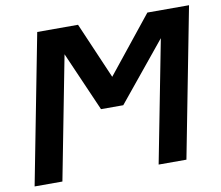

<svg xmlns="http://www.w3.org/2000/svg" viewBox="-76 -780 1001 871"><g transform="rotate(-10 424.0 -344.0)"><path d="M252.9 -566.9 143.1 0H15.1L148.4 -688H336.4L448.2 -428.7L655.8 -688H847.7L714.4 0H586.4L695.8 -563L475.1 -293H372.6Z"/></g></svg>

Font: Arimo
Style: Bold Italic
Weight: 700
Italic angle: -12°
Designer: Steve Matteson
Foundry: Monotype Imaging Inc.
Version: Version 1.33